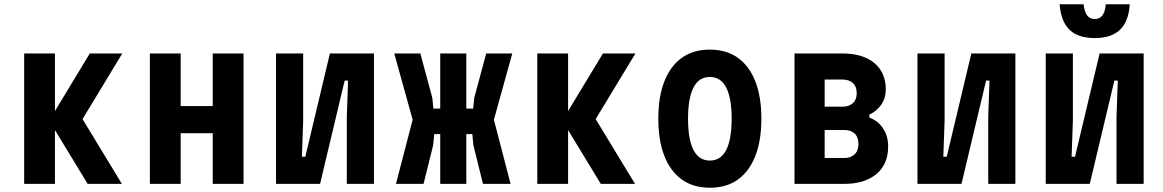

<svg xmlns="http://www.w3.org/2000/svg" viewBox="-20 -860 5440 898"><path d="M390 0 210 -296 400 -610H552L366 -303L550 0ZM93 0V-610H237V0Z M681 0V-610H825V-364H975V-610H1119V0H975V-237H825V0Z M1271 0V-610H1398V-296L1392 -127H1408L1523 -610H1729V0H1602V-313L1608 -483H1592L1477 0Z M2239 0 2194 -181 2189 -233H2152V-352H2193L2198 -402L2254 -610H2376L2290 -300L2368 0ZM1832 0 1910 -300 1824 -610H1946L2002 -402L2007 -352H2048V-233H2011L2006 -181L1961 0ZM2039 0V-610H2161V0Z M2790 0 2610 -296 2800 -610H2952L2766 -303L2950 0ZM2493 0V-610H2637V0Z M3300 18Q3223 18 3169.5 -20Q3116 -58 3087.5 -130Q3059 -202 3059 -305Q3059 -408 3087.5 -480Q3116 -552 3169.5 -590Q3223 -628 3300 -628Q3377 -628 3430.5 -590Q3484 -552 3512.5 -480Q3541 -408 3541 -305Q3541 -202 3512.5 -130Q3484 -58 3431 -20Q3378 18 3300 18ZM3300 -109Q3351 -109 3376.5 -158.5Q3402 -208 3402 -305Q3402 -401 3376.5 -450.5Q3351 -500 3300 -500Q3249 -500 3223.5 -450.5Q3198 -401 3198 -305Q3198 -208 3223.5 -158.5Q3249 -109 3300 -109Z M3696 0V-610H3920Q4015 -610 4069 -565.5Q4123 -521 4123 -441Q4123 -402 4102 -371Q4081 -340 4046 -324V-310Q4087 -295 4110.5 -259Q4134 -223 4134 -175Q4134 -92 4079 -46Q4024 0 3928 0ZM3837 -121H3929Q3959 -121 3977 -138Q3995 -155 3995 -187Q3995 -219 3977 -235.5Q3959 -252 3929 -252H3837ZM3837 -361H3921Q3951 -361 3969 -377.5Q3987 -394 3987 -424Q3987 -455 3969 -471.5Q3951 -488 3921 -488H3837Z M4271 0V-610H4398V-296L4392 -127H4408L4523 -610H4729V0H4602V-313L4608 -483H4592L4477 0Z M4871 0V-610H4998V-296L4992 -127H5008L5123 -610H5329V0H5202V-313L5208 -483H5192L5077 0ZM5048 -840Q5052 -805 5064.5 -788Q5077 -771 5100 -771Q5123 -771 5136 -788Q5149 -805 5152 -840H5264Q5259 -760 5218.5 -721Q5178 -682 5100 -682Q5022 -682 4982 -721Q4942 -760 4936 -840Z"/></svg>

Font: Martian Mono Condensed SemiBold
Style: Regular
Weight: 600
Width: 3
Designer: Roman Shamin
Foundry: Evil Martians
Version: Version 1.000